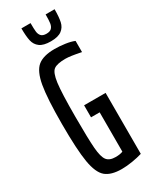

<svg xmlns="http://www.w3.org/2000/svg" viewBox="-225 -923 781 982"><g transform="rotate(-30 165.5 -432.0)"><path d="M30 -344Q30 -495 43 -568.5Q56 -642 89 -669Q122 -696 189 -696Q218 -696 250 -691.5Q282 -687 303 -678V-612Q240 -625 212 -625Q163 -625 143 -610.5Q123 -596 115.5 -539.5Q108 -483 108 -344Q108 -212 112.5 -156.5Q117 -101 132.5 -81Q148 -61 184 -61Q211 -61 227 -68V-300H176V-371H303V-11Q277 -3 243.5 2.5Q210 8 181 8Q118 8 86.5 -18.5Q55 -45 42.5 -118.5Q30 -192 30 -344ZM95 -872H149Q149 -837 151 -820.5Q153 -804 162.5 -794Q172 -784 193 -784Q214 -784 223.5 -794Q233 -804 235.5 -821Q238 -838 238 -872H291Q291 -826 285 -798.5Q279 -771 257.5 -755Q236 -739 193 -739Q150 -739 128.5 -755Q107 -771 101 -798.5Q95 -826 95 -872Z"/></g></svg>

Font: Saira Ultra Condensed Medium
Style: Regular
Weight: 500
Width: 1
Designer: Hector Gatti with collaboration of the Omnibus-Type team
Foundry: Omnibus-Type
Version: Version 1.001; ttfautohint (v1.8)